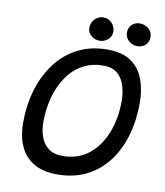

<svg xmlns="http://www.w3.org/2000/svg" viewBox="-92 -899 860 999"><g transform="rotate(10 338.5 -399.0)"><path d="M276.5 25.5Q200 25.5 151.5 -4.5Q103 -34.5 80 -87.2Q57 -140 57 -207.5Q57 -302 81.5 -384Q106 -466 153.2 -528.2Q200.5 -590.5 268.8 -625.2Q337 -660 424 -660Q504 -660 550.5 -626.8Q597 -593.5 617 -538Q637 -482.5 637 -415.5Q637 -322.5 613.8 -242.5Q590.5 -162.5 544.8 -102.2Q499 -42 431.8 -8.2Q364.5 25.5 276.5 25.5ZM287.5 -74Q370 -74 426.8 -119.5Q483.5 -165 513 -240.8Q542.5 -316.5 542.5 -407Q542.5 -449 531.5 -487.2Q520.5 -525.5 493.2 -549.8Q466 -574 417.5 -574Q354.5 -574 306.5 -546.5Q258.5 -519 226 -471Q193.5 -423 176.8 -361.5Q160 -300 160 -231.5Q160 -188.5 172.8 -152.8Q185.5 -117 213.5 -95.5Q241.5 -74 287.5 -74ZM573 -704Q546.5 -704 527 -721.5Q507.5 -739 507.5 -765.5Q507.5 -791.5 524.5 -807.2Q541.5 -823 565.5 -823Q593 -823 612.8 -806Q632.5 -789 632.5 -762Q632.5 -735 614.5 -719.5Q596.5 -704 573 -704ZM374.5 -698Q350 -698 330.2 -713.8Q310.5 -729.5 310.5 -755Q310.5 -783 329.5 -802Q348.5 -821 373.5 -821Q400.5 -821 418.8 -802Q437 -783 437 -756Q437 -730.5 418 -714.2Q399 -698 374.5 -698Z"/></g></svg>

Font: Grandstander
Style: Italic
Weight: 400
Italic angle: -15°
Designer: Tyler Finck
Foundry: Etcetera Type Co
Version: Version 1.200; ttfautohint (v1.8.3)